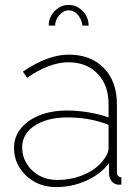

<svg xmlns="http://www.w3.org/2000/svg" viewBox="-20 -750 570 780"><path d="M37 -149Q37 -194 64.5 -228Q92 -262 140.5 -281.5Q189 -301 253 -301Q295 -301 340 -293.5Q385 -286 421 -273V-328Q421 -404 376.5 -450.5Q332 -497 257 -497Q219 -497 176 -480.5Q133 -464 90 -434L73 -459Q174 -528 259 -528Q349 -528 402 -473.5Q455 -419 455 -326V-52Q455 -30 473 -30V0Q458 1 454 -1Q440 -4 432 -16Q424 -28 423 -42V-87Q387 -41 329.5 -15.5Q272 10 208 10Q159 10 120.5 -11.5Q82 -33 59.5 -69Q37 -105 37 -149ZM403 -104Q421 -127 421 -148V-243Q344 -273 255 -273Q172 -273 121 -239.5Q70 -206 70 -151Q70 -115 88.5 -85Q107 -55 139 -37Q171 -19 212 -19Q274 -19 325.5 -42.5Q377 -66 403 -104ZM259 -708Q238 -708 221 -688.5Q204 -669 204 -646H178Q178 -680 202 -705Q226 -730 259 -730Q292 -730 316 -705Q340 -680 340 -646H315Q312 -672 296 -690Q280 -708 259 -708Z"/></svg>

Font: Raleway ExtraLight
Style: Regular
Weight: 200
Designer: Matt McInerney, Pablo Impallari, Rodrigo Fuenzalida
Foundry: Matt McInerney, Pablo Impallari, Rodrigo Fuenzalida
Version: Version 4.026